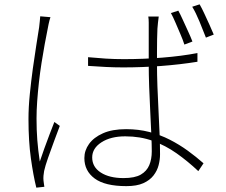

<svg xmlns="http://www.w3.org/2000/svg" viewBox="-20 -826 1040 883"><path d="M385 -563Q427 -559 466.5 -556.5Q506 -554 550 -554Q639 -554 727 -561Q815 -568 888 -582V-542Q807 -529 720 -522.5Q633 -516 547 -516Q505 -516 467 -518Q429 -520 385 -523ZM710 -750Q708 -735 706.5 -721.5Q705 -708 704 -694Q703 -674 702.5 -645.5Q702 -617 702 -586.5Q702 -556 702 -532Q702 -484 704 -428.5Q706 -373 709 -316.5Q712 -260 714 -208.5Q716 -157 716 -116Q716 -92 709.5 -66.5Q703 -41 686 -19Q669 3 639 16.5Q609 30 561 30Q463 30 415.5 -5Q368 -40 368 -99Q368 -134 389.5 -164Q411 -194 453.5 -213Q496 -232 560 -232Q617 -232 667 -219Q717 -206 761 -183.5Q805 -161 843.5 -133Q882 -105 916 -75L892 -39Q843 -85 792 -121Q741 -157 683 -178Q625 -199 556 -199Q489 -199 446.5 -171.5Q404 -144 404 -102Q404 -58 443.5 -32.5Q483 -7 548 -7Q600 -7 627.5 -23Q655 -39 666.5 -66.5Q678 -94 678 -130Q678 -158 676 -206.5Q674 -255 671 -312.5Q668 -370 666 -427Q664 -484 664 -530Q664 -577 664 -620Q664 -663 664 -692Q664 -706 664 -722Q664 -738 662 -750ZM212 -747Q210 -740 207.5 -732Q205 -724 203.5 -715Q202 -706 200 -697Q193 -663 185.5 -622Q178 -581 171 -536.5Q164 -492 159 -447Q154 -402 151 -360Q148 -318 148 -281Q148 -228 151.5 -182.5Q155 -137 163 -83Q172 -110 184 -143.5Q196 -177 208.5 -209.5Q221 -242 230 -265L255 -247Q244 -218 229 -177.5Q214 -137 201 -100Q188 -63 183 -40Q181 -30 180 -18Q179 -6 180 4Q181 11 182 19.5Q183 28 184 33L147 37Q133 -19 122 -98Q111 -177 111 -278Q111 -332 117 -392Q123 -452 131 -510.5Q139 -569 147 -618.5Q155 -668 160 -701Q162 -716 163 -728.5Q164 -741 165 -751ZM800 -777Q809 -761 820.5 -735.5Q832 -710 844.5 -683Q857 -656 865 -635L828 -621Q821 -643 809.5 -669.5Q798 -696 787 -722Q776 -748 766 -766ZM898 -806Q908 -789 919.5 -764Q931 -739 943 -713Q955 -687 963 -667L927 -653Q914 -687 897 -728Q880 -769 864 -795Z"/></svg>

Font: Noto Sans SC Thin ExtraLight
Style: Regular
Weight: 250
Version: Version 2.004-H2;hotconv 1.0.118;makeotfexe 2.5.65603